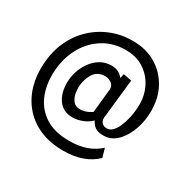

<svg xmlns="http://www.w3.org/2000/svg" viewBox="-181 -919 1315 1285"><g transform="rotate(30 476.5 -277.0)"><path d="M834 -370Q833 -469 792 -543.5Q751 -618 681 -662Q611 -706 523 -711Q428 -717 345 -687.5Q262 -658 198.5 -600.5Q135 -543 97 -462.5Q59 -382 53 -284Q46 -193 69 -113Q92 -33 143.5 28Q195 89 273.5 123.5Q352 158 456 158Q539 158 601.5 135Q664 112 708 69Q706 63 702 48.5Q698 34 694 20Q690 6 688 1Q647 40 590 60.5Q533 81 456 81Q339 81 265.5 30.5Q192 -20 161.5 -105Q131 -190 141 -294Q151 -393 196.5 -470Q242 -547 316 -591.5Q390 -636 485 -636Q557 -636 612 -605Q667 -574 701 -521Q735 -468 743 -401Q746 -372 743.5 -334.5Q741 -297 732.5 -259Q724 -221 710 -188.5Q696 -156 677 -136.5Q658 -117 633 -117Q607 -117 592.5 -135.5Q578 -154 585 -188L616 -476L552 -489L544 -454Q531 -474 507.5 -486Q484 -498 456 -498Q407 -498 369 -475.5Q331 -453 304.5 -416Q278 -379 264.5 -335.5Q251 -292 251 -249Q251 -176 282 -127Q313 -78 370 -68Q413 -61 460.5 -76.5Q508 -92 538 -123Q558 -84 587 -72.5Q616 -61 662 -66Q713 -75 752 -119.5Q791 -164 813 -230.5Q835 -297 834 -370ZM503 -169Q482 -153 454 -144.5Q426 -136 403 -139Q374 -142 357.5 -165.5Q341 -189 336 -220.5Q331 -252 334 -279Q340 -329 363.5 -368Q387 -407 435 -414Q467 -419 495 -402.5Q523 -386 522 -355Z"/></g></svg>

Font: Repo DemiBold
Style: Regular
Weight: 600
Designer: Stefan Peev
Foundry: Context Ltd
Version: Version 1.502